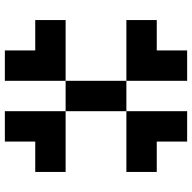

<svg xmlns="http://www.w3.org/2000/svg" viewBox="-20 -770 790 790"><g transform="rotate(-90 375.0 -375.0)"><path d="M312.5 -375H375V-312.5H312.5ZM375 -375H437.5V-312.5H375ZM375 -437.5H437.5V-375H375ZM312.5 -437.5H375V-375H312.5ZM250 -562.5H312.5V-500H250ZM250 -625H312.5V-562.5H250ZM250 -687.5H312.5V-625H250ZM250 -750H312.5V-687.5H250ZM187.5 -750H250V-687.5H187.5ZM187.5 -687.5H250V-625H187.5ZM125 -625H187.5V-562.5H125ZM187.5 -625H250V-562.5H187.5ZM187.5 -562.5H250V-500H187.5ZM125 -562.5H187.5V-500H125ZM62.5 -625H125V-562.5H62.5ZM62.5 -562.5H125V-500H62.5ZM250 -250H312.5V-187.5H250ZM187.5 -250H250V-187.5H187.5ZM187.5 -187.5H250V-125H187.5ZM187.5 -125H250V-62.5H187.5ZM187.5 -62.5H250V0H187.5ZM250 -62.5H312.5V0H250ZM250 -125H312.5V-62.5H250ZM250 -187.5H312.5V-125H250ZM125 -250H187.5V-187.5H125ZM62.5 -250H125V-187.5H62.5ZM62.5 -187.5H125V-125H62.5ZM125 -187.5H187.5V-125H125ZM437.5 -250H500V-187.5H437.5ZM437.5 -187.5H500V-125H437.5ZM437.5 -125H500V-62.5H437.5ZM437.5 -62.5H500V0H437.5ZM500 -62.5H562.5V0H500ZM500 -125H562.5V-62.5H500ZM500 -187.5H562.5V-125H500ZM500 -250H562.5V-187.5H500ZM625 -250H687.5V-187.5H625ZM625 -187.5H687.5V-125H625ZM562.5 -187.5H625V-125H562.5ZM562.5 -250H625V-187.5H562.5ZM437.5 -625H500V-562.5H437.5ZM437.5 -687.5H500V-625H437.5ZM437.5 -750H500V-687.5H437.5ZM500 -750H562.5V-687.5H500ZM500 -687.5H562.5V-625H500ZM500 -625H562.5V-562.5H500ZM500 -562.5H562.5V-500H500ZM437.5 -562.5H500V-500H437.5ZM562.5 -625H625V-562.5H562.5ZM625 -625H687.5V-562.5H625ZM625 -562.5H687.5V-500H625ZM562.5 -562.5H625V-500H562.5ZM312.5 -500H375V-437.5H312.5ZM375 -500H437.5V-437.5H375ZM312.5 -312.5H375V-250H312.5ZM375 -312.5H437.5V-250H375Z"/></g></svg>

Font: Yarndings 12
Style: Regular
Weight: 400
Designer: Sarah Cadigan-Fried
Version: Version 1.000; ttfautohint (v1.8.4.7-5d5b)